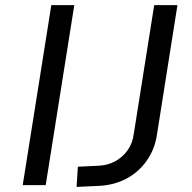

<svg xmlns="http://www.w3.org/2000/svg" viewBox="-20 -725 751 752"><path d="M69 0 181 -705H271L159 0ZM280 7 285 -72 368 -76Q403 -78 431.5 -93.5Q460 -109 479.5 -136Q499 -163 504 -201L584 -705H675L594 -193Q585 -138 553.5 -94Q522 -50 474.5 -25Q427 0 368 3Z"/></svg>

Font: Nunito Sans 7pt
Style: Italic
Weight: 400
Italic angle: -9°
Designer: Vernon Adams
Foundry: Vernon Adams
Version: Version 3.101;gftools[0.9.27]